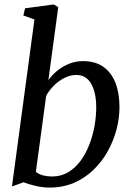

<svg xmlns="http://www.w3.org/2000/svg" viewBox="-20 -837 595 867"><path d="M198.5 -475Q214 -497.5 237.8 -517Q261.5 -536.5 291.2 -548.8Q321 -561 355 -561Q410.5 -561 447 -535Q483.5 -509 501.5 -462.5Q519.5 -416 519.5 -353Q519.5 -302.5 505.8 -251Q492 -199.5 465.8 -152.8Q439.5 -106 401.2 -69.2Q363 -32.5 313.5 -11.2Q264 10 204 10Q173.5 10 140.8 2.5Q108 -5 86.5 -14L34 5L135.5 -749L85.5 -767L93 -799.5L222.5 -817L243 -805ZM142 -61Q155.5 -50 174.5 -45Q193.5 -40 214.5 -40Q255.5 -40 287.8 -59.2Q320 -78.5 343.8 -110.8Q367.5 -143 383.2 -183.8Q399 -224.5 406.8 -268Q414.5 -311.5 414.5 -352Q414.5 -419 391.8 -458.8Q369 -498.5 325 -498.5Q295.5 -498.5 268.5 -484Q241.5 -469.5 220.8 -447.8Q200 -426 188.5 -404.5Z"/></svg>

Font: Merriweather 36pt
Style: Italic
Weight: 400
Italic angle: -7.8°
Version: Version 2.101